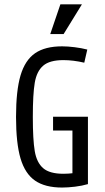

<svg xmlns="http://www.w3.org/2000/svg" viewBox="-20 -842 478 871"><path d="M52.7 -311.5Q52.7 -430.7 73.2 -500Q93.8 -569.3 139.2 -600.6Q184.6 -631.8 261.7 -631.8Q287.1 -631.8 318.4 -627.9Q349.6 -624 376 -617.2L362.3 -557.6Q312.5 -569.3 267.6 -569.3Q205.1 -569.3 175.8 -543.9Q146.5 -518.6 137.7 -466.8Q128.9 -415 128.9 -311.5Q128.9 -208 137.7 -156.2Q146.5 -104.5 175.8 -79.1Q205.1 -53.7 267.6 -53.7Q312.5 -53.7 362.3 -65.4L378.9 -6.8Q352.5 1 320.3 4.9Q288.1 8.8 261.7 8.8Q184.6 8.8 139.2 -22.5Q93.8 -53.7 73.2 -123Q52.7 -192.4 52.7 -311.5ZM308.6 -250H220.7V-312.5H378.9V-6.8H308.6ZM253.9 -822.3H351.6L268.6 -687.5H208Z"/></svg>

Font: Sudo Var
Style: Regular
Weight: 400
Monospace: yes
Designer: Jens Kutilek
Foundry: Jens Kutilek
Version: Version 0.065;FEAKit 1.0